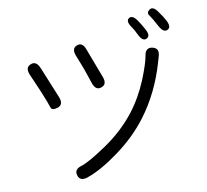

<svg xmlns="http://www.w3.org/2000/svg" viewBox="-93 -949 1186 1100"><g transform="rotate(-10 500.0 -399.0)"><path d="M330 44Q284 60 273 23Q261 -14 307 -27Q350 -40 454.5 -110.5Q559 -181 633 -275Q692 -351 733 -449Q770 -541 777 -584Q784 -632 825 -623Q865 -613 851 -568Q850 -563 843 -540Q794 -367 694 -234Q619 -135 512 -58Q411 16 330 44ZM231 -379Q195 -367 189 -388Q183 -409 151 -487Q142 -509 132 -531L106 -591Q86 -636 120 -650Q154 -665 173 -620L248 -437Q266 -391 231 -379ZM497 -450Q463 -437 447 -483L425 -548Q418 -570 409 -592L385 -653Q367 -698 400 -711Q434 -724 450 -679L515 -507Q532 -462 497 -450ZM801 -680Q776 -667 755 -711Q741 -741 728 -759Q700 -798 721 -813Q743 -828 770 -788Q787 -763 802 -735Q826 -693 801 -680ZM928 -709Q903 -696 880 -738Q853 -789 839 -807.5Q825 -826 846 -841Q868 -857 895 -817Q917 -787 929 -764Q952 -722 928 -709Z"/></g></svg>

Font: Resource Han Rounded KR Normal
Style: Regular
Weight: 350
Designer: Cyano Hao (round all glyphs); Ryoko NISHIZUKA 西塚涼子 (kana, bopomofo & ideographs); Paul D. Hunt (Latin, Greek & Cyrillic)
Foundry: Cyano Hao
Version: 0.990